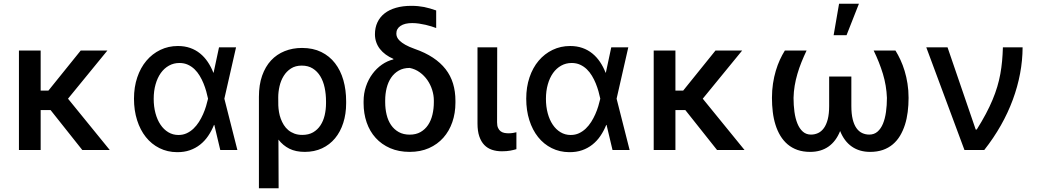

<svg xmlns="http://www.w3.org/2000/svg" viewBox="-20 -797 5508 1020"><path d="M196 -528.4V-315.7H237.2L408.7 -528.4H550.4L341.3 -272.7L563.2 0H417.3L248.6 -212.4H196V0H80.6V-528.4Z M691.8 -272.7Q691.8 -334.5 709.2 -386Q726.6 -437.5 757.8 -474.4Q789.1 -511.4 831.9 -532Q874.6 -552.6 925.1 -552.6Q960.9 -552.6 990.2 -542.3Q1019.5 -532 1042.8 -513.1Q1066.1 -494.3 1083.6 -468.2Q1101.2 -442.1 1113.6 -410.5H1114.7L1143.5 -545.5H1234L1171.9 -272.7L1241.1 0H1150.2L1118.6 -133.2H1116.8Q1104 -101.6 1085.8 -74.8Q1067.5 -47.9 1043.3 -28.8Q1019.2 -9.6 988.6 1.1Q958.1 11.7 920.5 11.4Q869.3 11 827.1 -10.1Q784.8 -31.2 754.8 -68.9Q724.8 -106.5 708.3 -158.6Q691.8 -210.6 691.8 -272.7ZM796.5 -272Q796.5 -230.8 805.9 -195.7Q815.3 -160.5 832.6 -134.8Q849.8 -109 874.1 -94.5Q898.4 -79.9 927.9 -79.9Q952.1 -79.9 971.9 -89.1Q991.8 -98.4 1008 -113.8Q1024.1 -129.3 1036.8 -149.1Q1049.4 -169 1058.8 -190.3Q1068.2 -211.6 1074.6 -232.8Q1081 -253.9 1084.9 -271.3L1085.2 -272.7L1084.9 -274.1Q1081.3 -291.5 1075.5 -312.3Q1069.6 -333.1 1061.1 -354Q1052.6 -375 1040.8 -394.5Q1029.1 -414.1 1013.5 -429.2Q997.9 -444.2 978 -453.3Q958.1 -462.4 933.2 -462.4Q902.7 -462.4 877.5 -448.3Q852.3 -434.3 834.3 -409.1Q816.4 -383.9 806.5 -348.9Q796.5 -313.9 796.5 -272Z M1355.5 -282.7Q1355.5 -346.2 1372.5 -394.7Q1389.6 -443.2 1419.9 -475.9Q1450.3 -508.5 1492.4 -525.4Q1534.4 -542.3 1584.5 -542.3Q1642.8 -542.3 1686.6 -520.8Q1730.5 -499.3 1759.9 -461.1Q1789.4 -422.9 1804.2 -371.1Q1818.9 -319.2 1818.9 -258.5V-248.6Q1818.9 -191.8 1803.6 -144.2Q1788.4 -96.6 1759.9 -62.3Q1731.5 -28.1 1690.9 -9.1Q1650.2 9.9 1599.1 9.9Q1551.1 9.9 1517.2 -7.1Q1483.3 -24.1 1459.2 -55.4L1460.2 203.1H1355.5ZM1458.5 -236.5Q1459.2 -219.8 1462.2 -201.7Q1465.2 -183.6 1471.6 -166.2Q1478 -148.8 1487.7 -133.2Q1497.5 -117.5 1511.5 -105.8Q1525.6 -94.1 1544 -87.2Q1562.5 -80.3 1585.9 -80.3Q1619.7 -80.3 1643.5 -94.1Q1667.3 -108 1682.5 -131.2Q1697.8 -154.5 1704.9 -185Q1712 -215.6 1712 -248.6V-258.5Q1712 -296.9 1704.7 -331.3Q1697.4 -365.8 1681.6 -391.9Q1665.8 -418 1641.5 -433.2Q1617.2 -448.5 1583.1 -448.5Q1549.4 -448.5 1525.6 -433.1Q1501.8 -417.6 1486.9 -393.3Q1471.9 -369 1465 -338.8Q1458.1 -308.6 1458.1 -279.1Z M1911.6 -258.5Q1911.6 -300.8 1924.2 -337.9Q1936.8 -375 1958.5 -404.3Q1980.1 -433.6 2008.9 -453.7Q2037.6 -473.7 2070 -481.5L2069.6 -484.4Q2047.2 -494 2029.1 -507.3Q2011 -520.6 1998.2 -537.1Q1985.4 -553.6 1978.7 -573.2Q1971.9 -592.7 1971.9 -615.1Q1971.9 -650.2 1985.1 -678.3Q1998.2 -706.3 2023.1 -725.9Q2047.9 -745.4 2084 -755.7Q2120 -766 2165.1 -766Q2184.3 -766 2200.8 -764.4Q2217.3 -762.8 2233 -759.8Q2248.6 -756.7 2264.2 -752.1Q2279.8 -747.5 2297.2 -741.5V-648.1Q2286.9 -652 2272.5 -656.6Q2258.2 -661.2 2241.3 -665.1Q2224.4 -669 2206.1 -671.7Q2187.9 -674.4 2169.4 -674.4Q2130 -674.4 2107.6 -659.3Q2085.2 -644.2 2085.6 -617.9Q2085.6 -609.4 2089.3 -600Q2093 -590.6 2103.7 -580.3Q2114.3 -570 2133.3 -559.1Q2152.3 -548.3 2182.9 -537.3Q2239 -517.8 2279.8 -490.8Q2320.7 -463.8 2347.3 -429.5Q2373.9 -395.2 2386.7 -353.2Q2399.5 -311.1 2399.5 -261.4V-251.4Q2399.5 -196 2383 -148.3Q2366.5 -100.5 2335.2 -65.3Q2304 -30.2 2258.9 -10.1Q2213.8 9.9 2156.6 9.9Q2098.4 9.9 2052.7 -9.9Q2007.1 -29.8 1975.7 -64.5Q1944.2 -99.1 1927.9 -146.5Q1911.6 -193.9 1911.6 -248.6ZM2026.3 -263.5V-254.3Q2026.3 -219.1 2033.9 -187.7Q2041.5 -156.2 2057.5 -132.8Q2073.5 -109.4 2098.2 -95.5Q2122.9 -81.7 2156.6 -81.7Q2190 -81.7 2214.1 -95.5Q2238.3 -109.4 2254.1 -133Q2269.9 -156.6 2277.3 -187.9Q2284.8 -219.1 2284.8 -254.3V-263.5Q2284.8 -291.2 2275.9 -319.4Q2267 -347.7 2250.4 -371.6Q2233.7 -395.6 2210 -412.8Q2186.4 -430 2156.6 -436.1Q2122.9 -436.1 2098.4 -422.1Q2073.9 -408 2057.9 -384.4Q2041.9 -360.8 2034.1 -329.5Q2026.3 -298.3 2026.3 -263.5Z M2516.7 -545.5H2621.4L2620.7 -147Q2620.7 -128.9 2625.9 -117.5Q2631 -106.2 2639.4 -99.8Q2647.7 -93.4 2658.7 -91.1Q2669.7 -88.8 2681.8 -88.8Q2693.5 -88.8 2705.4 -90.7Q2717.3 -92.7 2723.4 -94.5V-4.6Q2709.9 -0.4 2690.9 3.2Q2671.9 6.7 2646.3 6.7Q2617.5 6.7 2593.8 -1.2Q2570 -9.2 2552.9 -26.8Q2535.9 -44.4 2526.3 -72.4Q2516.7 -100.5 2516.7 -141Z M2775.6 -272.7Q2775.6 -334.5 2793 -386Q2810.4 -437.5 2841.6 -474.4Q2872.9 -511.4 2915.7 -532Q2958.5 -552.6 3008.9 -552.6Q3044.7 -552.6 3074 -542.3Q3103.3 -532 3126.6 -513.1Q3149.9 -494.3 3167.4 -468.2Q3185 -442.1 3197.4 -410.5H3198.5L3227.3 -545.5H3317.8L3255.7 -272.7L3324.9 0H3234L3202.4 -133.2H3200.6Q3187.9 -101.6 3169.6 -74.8Q3151.3 -47.9 3127.1 -28.8Q3103 -9.6 3072.4 1.1Q3041.9 11.7 3004.3 11.4Q2953.1 11 2910.9 -10.1Q2868.6 -31.2 2838.6 -68.9Q2808.6 -106.5 2792.1 -158.6Q2775.6 -210.6 2775.6 -272.7ZM2880.3 -272Q2880.3 -230.8 2889.7 -195.7Q2899.1 -160.5 2916.4 -134.8Q2933.6 -109 2957.9 -94.5Q2982.2 -79.9 3011.7 -79.9Q3035.9 -79.9 3055.8 -89.1Q3075.6 -98.4 3091.8 -113.8Q3108 -129.3 3120.6 -149.1Q3133.2 -169 3142.6 -190.3Q3152 -211.6 3158.4 -232.8Q3164.8 -253.9 3168.7 -271.3L3169 -272.7L3168.7 -274.1Q3165.1 -291.5 3159.3 -312.3Q3153.4 -333.1 3144.9 -354Q3136.4 -375 3124.6 -394.5Q3112.9 -414.1 3097.3 -429.2Q3081.7 -444.2 3061.8 -453.3Q3041.9 -462.4 3017 -462.4Q2986.5 -462.4 2961.3 -448.3Q2936.1 -434.3 2918.1 -409.1Q2900.2 -383.9 2890.3 -348.9Q2880.3 -313.9 2880.3 -272Z M3568.2 -528.4V-315.7H3609.4L3780.9 -528.4H3922.6L3713.4 -272.7L3935.4 0H3789.4L3620.7 -212.4H3568.2V0H3452.8V-528.4Z M4149.5 -528.4H4264.9Q4250.4 -497.9 4237.9 -467Q4225.5 -436.1 4216.3 -404.7Q4207 -373.2 4201.7 -341.4Q4196.4 -309.7 4195.7 -277Q4195.7 -238.3 4200.5 -202.9Q4205.3 -167.6 4216.3 -140.6Q4227.3 -113.6 4245 -97.8Q4262.8 -82 4288.4 -82Q4308.6 -82 4326.2 -90.2Q4343.8 -98.4 4356.9 -116.5Q4370 -134.6 4377.5 -163.5Q4384.9 -192.5 4384.9 -234V-390.3H4502.8V-234Q4502.8 -192.5 4509.9 -163.5Q4517 -134.6 4529.8 -116.5Q4542.6 -98.4 4560.2 -90.2Q4577.8 -82 4598 -82Q4623.9 -82 4641.9 -97.7Q4659.8 -113.3 4670.8 -139.9Q4681.8 -166.5 4686.8 -202.1Q4691.8 -237.6 4691.8 -277Q4689.3 -342.3 4670.5 -404.5Q4651.6 -466.6 4621.4 -528.4H4737.2Q4751.1 -506 4763.7 -478.9Q4776.3 -451.7 4785.9 -420.1Q4795.5 -388.5 4801.1 -352.6Q4806.8 -316.8 4806.8 -277Q4806.8 -238.6 4802.2 -202.2Q4797.6 -165.8 4787.5 -134.1Q4777.3 -102.3 4761.5 -75.8Q4745.7 -49.4 4723 -30.2Q4700.3 -11 4670.3 -0.5Q4640.3 9.9 4602.3 9.9Q4545.8 9.9 4505.3 -18.3Q4464.8 -46.5 4443.2 -100.9Q4421.5 -46.5 4381.4 -18.3Q4341.3 9.9 4284.1 9.9Q4246.4 9.9 4216.6 -0.5Q4186.8 -11 4164.2 -30.2Q4141.7 -49.4 4125.7 -75.8Q4109.7 -102.3 4099.8 -134.1Q4089.8 -165.8 4085.4 -202.2Q4081 -238.6 4081 -277Q4081 -317.1 4086.5 -353.2Q4092 -389.2 4101.4 -420.8Q4110.8 -452.4 4123.2 -479.4Q4135.7 -506.4 4149.5 -528.4ZM4437.5 -777H4543L4477.3 -610.1H4408.7Z M4900.9 -545.5H5013.8L5163.4 -109H5169Q5196.7 -153.1 5217.3 -191.9Q5237.9 -230.8 5252.8 -266.5Q5267.8 -302.2 5277.9 -336.1Q5288 -370 5294.2 -403.8Q5300.4 -437.5 5303.6 -472.5Q5306.8 -507.5 5307.9 -545.5H5412.6Q5412.3 -475.9 5399.1 -405.9Q5386 -335.9 5360.4 -266.9Q5334.9 -197.8 5296.9 -130.7Q5258.9 -63.6 5208.8 0H5103.7Z"/></svg>

Font: Cannonade Med
Style: Regular
Weight: 500
Designer: Rasmus Andersson
Foundry: rsms
Version: Version 3.012;git-f93a4a705